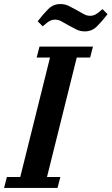

<svg xmlns="http://www.w3.org/2000/svg" viewBox="-50 -928 551 948"><path d="M-16 -54H50L197 -644H131L145 -698H409L395 -644H329L182 -54H248L234 0H-30ZM369 -773Q346 -773 328 -782Q310 -791 290 -802Q270 -813 254.5 -822Q239 -831 222 -831Q208 -831 195.5 -824.5Q183 -818 161 -798L136 -823Q163 -858 188 -883Q213 -908 248 -908Q271 -908 289 -899Q307 -890 327 -879Q347 -868 362.5 -859Q378 -850 395 -850Q409 -850 421.5 -856.5Q434 -863 456 -883L481 -858Q454 -823 429 -798Q404 -773 369 -773Z"/></svg>

Font: IBM Plex Serif SmBld
Style: Italic
Weight: 600
Italic angle: -14°
Designer: Mike Abbink, Paul van der Laan, Pieter van Rosmalen
Foundry: Bold Monday
Version: Version 3.001